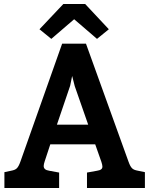

<svg xmlns="http://www.w3.org/2000/svg" viewBox="-20 -938 745 958"><path d="M82 -132C69 -96 60 -91 35 -86L2 -79V0H275V-77L226 -86C206 -89 198 -97 198 -110C198 -116 200 -124 203 -133L231 -218H455L486 -130C489 -120 491 -113 491 -107C491 -95 483 -89 464 -86L414 -77V0H703V-79L669 -86C643 -91 634 -96 621 -132L409 -720H290ZM420 -316H264L330 -510L340 -559L353 -508ZM296 -918 177 -792 236 -744 350 -842 464 -744 523 -792 405 -918Z"/></svg>

Font: Enriqueta
Style: Bold
Weight: 700
Designer: Viviana Monsalve, Gustavo Ibarra
Foundry: Viviana Monsalve, Gustavo Ibarra
Version: Version 1.002